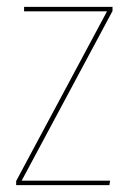

<svg xmlns="http://www.w3.org/2000/svg" viewBox="-20 -538 373 558"><path d="M307 -506 43 -13H300L298 0H27V-12L291 -505H50V-518H307Z"/></svg>

Font: Fira Sans Compressed Hair
Style: Regular
Weight: 100
Width: 1
Designer: bBox Type GmbH & Carrois Corporate GbR & Edenspiekermann AG
Foundry: bBox Type GmbH & Carrois Corporate GbR & Edenspiekermann AG
Version: Version 4.301